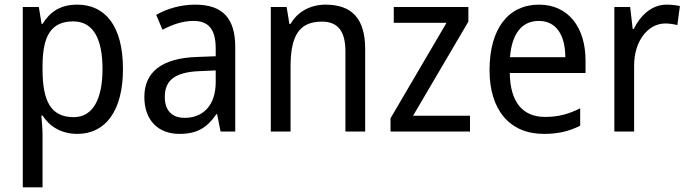

<svg xmlns="http://www.w3.org/2000/svg" viewBox="-20 -566 2958 826"><path d="M312 -546C239 -546 194 -514 163 -463H159L147 -536H78V240H163V13C163 -11 160 -45 158 -69H163C192 -24 241 10 313 10C433 10 509 -88 509 -269C509 -454 433 -546 312 -546ZM295 -474C382 -474 421 -398 421 -269C421 -142 381 -62 297 -62C198 -62 163 -132 163 -268V-286C164 -413 201 -474 295 -474Z M820 -546C756 -546 697 -528 652 -502L679 -438C721 -460 765 -476 812 -476C875 -476 908 -443 908 -357V-324L828 -321C676 -316 601 -256 601 -149C601 -49 660 10 752 10C829 10 871 -17 911 -75H914L929 0H992V-364C992 -486 939 -546 820 -546ZM840 -260 908 -263V-213C908 -111 852 -59 775 -59C723 -59 689 -87 689 -149C689 -218 729 -256 840 -260Z M1380 -546C1319 -546 1261 -518 1230 -463H1225L1213 -536H1145V0H1230V-278C1230 -408 1264 -473 1365 -473C1435 -473 1466 -430 1466 -345V0H1551V-355C1551 -487 1493 -546 1380 -546Z M2002 0V-68H1757L1995 -473V-536H1674V-468H1901L1660 -57V0Z M2299 -546C2167 -546 2086 -443 2086 -264C2086 -94 2172 10 2319 10C2382 10 2427 -1 2476 -25V-100C2426 -75 2382 -63 2325 -63C2228 -63 2175 -127 2173 -252H2499V-306C2499 -447 2426 -546 2299 -546ZM2298 -476C2377 -476 2412 -409 2412 -320H2174C2182 -421 2225 -476 2298 -476Z M2848 -546C2784 -546 2736 -501 2706 -441H2702L2691 -536H2623V0H2708V-284C2708 -391 2769 -465 2842 -465C2859 -465 2879 -462 2894 -458L2905 -540C2888 -544 2867 -546 2848 -546Z"/></svg>

Font: Noto Sans Arabic SemCond
Style: Regular
Weight: 400
Width: 4
Designer: Monotype Design Team, Nadine Chahine, Nizar Qandah and Khaled Hosny
Foundry: Monotype Imaging Inc.
Version: Version 2.012